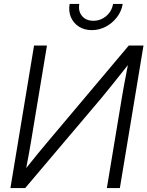

<svg xmlns="http://www.w3.org/2000/svg" viewBox="-20 -960 752 980"><path d="M591.8 0H525.4L602.5 -464.8Q606.9 -491.7 614.5 -532.5Q622.1 -573.2 632.8 -627.9Q589.4 -573.2 554.7 -529.8Q520 -486.3 497.1 -459L108.4 0H33.2L153.8 -727.5H219.7L137.2 -230.5Q133.3 -208.5 127 -172.6Q120.6 -136.7 113.8 -102.1Q142.6 -138.7 171.1 -173.3Q199.7 -208 220.7 -232.9L637.2 -727.5H712.4ZM448.7 -806.2Q410.6 -806.2 382.8 -824Q355 -841.8 342 -872.1Q329.1 -902.3 335.4 -939.9H384.8Q378.4 -902.3 398.9 -878.2Q419.4 -854 456.5 -854Q493.7 -854 522.2 -878.2Q550.8 -902.3 557.1 -939.9H606.4Q600.1 -902.3 576.9 -872.1Q553.7 -841.8 520 -824Q486.3 -806.2 448.7 -806.2Z"/></svg>

Font: Inter Display Light
Style: Italic
Weight: 300
Italic angle: -9.39999°
Designer: Rasmus Andersson
Foundry: rsms
Version: Version 4.000;git-a52131595